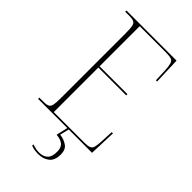

<svg xmlns="http://www.w3.org/2000/svg" viewBox="-281 -794 1097 1097"><g transform="rotate(45 267.5 -245.5)"><path d="M45 0V-10H78Q103 -10 115 -16Q127 -22 130.5 -40.5Q134 -59 134 -98V-616Q134 -655 130.5 -673.5Q127 -692 115 -698Q103 -704 78 -704H45V-714H450L456 -551H446L443 -628Q441 -660 436.5 -676.5Q432 -693 418.5 -698.5Q405 -704 376 -704H162V-380H387V-370H162V-10H408Q436 -10 449.5 -15.5Q463 -21 467 -35.5Q471 -50 473 -79L477 -163H487L481 0ZM267 223Q254 223 240 221Q226 219 210 213V203Q226 208 238.5 210.5Q251 213 266 213Q297 213 316.5 196Q336 179 336 136Q336 103 318 88Q300 73 265 70L281 -1H293L279 55Q314 60 338 77Q362 94 362 133Q362 180 335.5 201.5Q309 223 267 223Z"/></g></svg>

Font: Noto Serif Display SemiCondensed Thin
Style: Regular
Weight: 100
Width: 4
Designer: Monotype Design Team
Foundry: Monotype Imaging Inc.
Version: Version 2.009